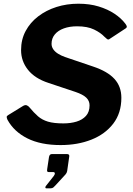

<svg xmlns="http://www.w3.org/2000/svg" viewBox="-20 -772 717 1035"><path d="M542.7 -574.1Q522.7 -595.6 487 -612.9Q451.3 -630.2 395.7 -630.2Q355.2 -630.2 324.1 -618.9Q293 -607.6 275.5 -586.4Q257.9 -565.2 257.9 -535.7Q257.9 -519.9 267 -506.5Q276.1 -493.1 292.5 -482.7Q309 -472.3 330.6 -464.6L482.2 -413.2Q559.8 -387.3 597 -346.5Q634.2 -305.8 634.2 -244.9Q634.2 -162.5 590.5 -105.5Q546.8 -48.6 472.8 -19.3Q398.9 10 306.9 10Q199.4 10 127.4 -26.2Q55.3 -62.4 20.3 -126.4Q16.2 -135.7 16.1 -141.4Q16.1 -147.1 24.5 -151.8L103.5 -200.4Q115.2 -207.6 123.9 -204.4Q132.7 -201.3 139.6 -192.4Q162.6 -164.6 184.7 -145.2Q206.9 -125.8 238.5 -116.3Q270.2 -106.8 321.7 -106.8Q360.7 -106.8 392.5 -116.4Q424.3 -126 443.6 -147.4Q462.8 -168.8 462.8 -204.3Q462.8 -228.6 444.8 -245.8Q426.8 -262.9 386.9 -276.4L241 -325.1Q167.9 -349 130.8 -395.7Q93.6 -442.4 93.6 -501.8Q93.6 -559.2 118.3 -605Q142.9 -650.9 185.9 -683.8Q228.9 -716.7 284.4 -734.4Q340 -752 402.5 -752Q463.1 -752 511.8 -737.1Q560.6 -722.3 597.2 -697.9Q633.8 -673.6 656.4 -643.3Q662.8 -634.7 663.5 -629Q664.3 -623.3 657.4 -618.9L568.3 -560.4Q562.7 -557.3 556.6 -561.9Q550.6 -566.4 542.7 -574.1ZM229.3 243.1Q224.9 243.1 224.4 239Q223.9 234.9 228 229.7L269.5 177.1Q276.5 167.9 275.5 161.8Q274.5 155.7 267.7 155.7H244Q237.1 155.7 234.9 152.5Q232.7 149.2 234.4 139.2L244.1 74.6Q246.9 58.5 259.6 58.5H340.9Q354.5 58.5 353.5 70.2L342 150.5Q340 160.9 332.9 168.6L278.7 227.6Q272.8 233.7 267.7 238.4Q262.5 243.1 253 243.1Z"/></svg>

Font: Libre Franklin Thin
Style: Italic
Weight: 100
Italic angle: -8°
Designer: Pablo Impallari, Rodrigo Fuenzalida, Nhung Nguyen
Foundry: Impallari Type
Version: Version 3.000